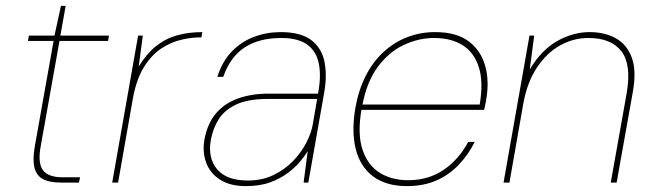

<svg xmlns="http://www.w3.org/2000/svg" viewBox="-20 -620 2220 652"><path d="M186 0Q150 0 127.5 -11Q105 -22 97.5 -49Q90 -76 98 -122L162 -481H75L78 -499H165L187 -600H203L185 -499H350L347 -481H182L118 -122Q108 -67 125.5 -42.5Q143 -18 193 -18H252L248 0Z M361 0 449 -499H465L451 -394Q478 -438 510 -463.5Q542 -489 581.5 -500Q621 -511 667 -511L664 -493H657Q630 -493 595.5 -485Q561 -477 528 -455.5Q495 -434 469 -392.5Q443 -351 431 -284L381 0Z M815 12Q761 12 727 -10Q693 -32 680 -68Q667 -104 674 -145Q684 -200 713 -234.5Q742 -269 788 -285.5Q834 -302 891 -302H1060Q1071 -360 1063 -402.5Q1055 -445 1024 -468Q993 -491 935 -491Q860 -491 811 -459Q762 -427 738 -359H718Q735 -412 767.5 -445.5Q800 -479 843 -495Q886 -511 933 -511Q1002 -511 1037.5 -483.5Q1073 -456 1082 -409.5Q1091 -363 1081 -306L1027 0H1011L1025 -107Q1017 -93 1000.5 -73Q984 -53 958.5 -33.5Q933 -14 898 -1Q863 12 815 12ZM822 -7Q870 -7 908.5 -25.5Q947 -44 975 -73Q1003 -102 1020 -135Q1037 -168 1042 -197L1057 -284H889Q823 -284 783 -265.5Q743 -247 723 -215.5Q703 -184 696 -145Q685 -84 717 -45.5Q749 -7 822 -7Z M1362 12Q1291 12 1247 -21Q1203 -54 1188 -114Q1173 -174 1187 -255Q1198 -316 1222.5 -363.5Q1247 -411 1283 -444Q1319 -477 1363.5 -494Q1408 -511 1457 -511Q1531 -511 1572.5 -479Q1614 -447 1628 -395Q1642 -343 1631 -282Q1630 -272 1628 -265Q1626 -258 1624 -247H1197L1200 -265H1609Q1622 -342 1606 -392Q1590 -442 1551 -466.5Q1512 -491 1454 -491Q1402 -491 1351.5 -467.5Q1301 -444 1263 -393Q1225 -342 1210 -260L1208 -251Q1193 -166 1211 -112Q1229 -58 1270 -33Q1311 -8 1366 -8Q1434 -8 1485.5 -42.5Q1537 -77 1570 -138H1592Q1570 -94 1537.5 -60Q1505 -26 1461.5 -7Q1418 12 1362 12Z M1690 0 1778 -499H1794L1779 -384Q1818 -450 1872 -480.5Q1926 -511 1982 -511Q2033 -511 2070.5 -490.5Q2108 -470 2125 -425.5Q2142 -381 2129 -308L2074 0H2054L2108 -303Q2125 -400 2090.5 -445.5Q2056 -491 1978 -491Q1927 -491 1881.5 -465.5Q1836 -440 1803 -390Q1770 -340 1757 -268L1710 0Z"/></svg>

Font: DM Sans 20pt Thin
Style: Italic
Weight: 250
Italic angle: -10°
Version: Version 4.004;gftools[0.9.30]